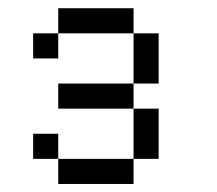

<svg xmlns="http://www.w3.org/2000/svg" viewBox="-20 -708 540 478"><path d="M312.5 -625H125V-687.5H312.5ZM62.5 -375H125V-312.5H62.5ZM62.5 -625H125V-562.5H62.5ZM125 -312.5H312.5V-250H125ZM125 -500H312.5V-437.5H125ZM312.5 -437.5H375V-312.5H312.5ZM312.5 -625H375V-500H312.5Z"/></svg>

Font: ChillBitmapSE 16px
Style: Regular
Weight: 400
Designer: Designed by Warren2060
Foundry: ChillType
Version: Version 1.000